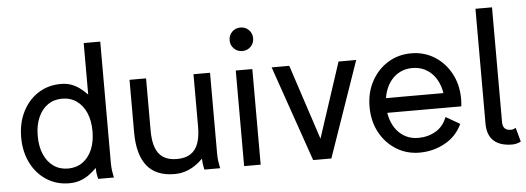

<svg xmlns="http://www.w3.org/2000/svg" viewBox="-49 -869 2781 1016"><g transform="rotate(-5 1341.5 -361.0)"><path d="M427.7 -253.9Q427.7 -197.8 409.7 -156Q391.6 -114.3 358.9 -91.3Q326.2 -68.4 282.2 -68.4Q238.3 -68.4 205.6 -91.3Q172.9 -114.3 154.8 -156Q136.7 -197.8 136.7 -253.9Q136.7 -310.1 154.8 -351.8Q172.9 -393.6 205.6 -416.5Q238.3 -439.5 282.2 -439.5Q326.2 -439.5 358.9 -416.5Q391.6 -393.6 409.7 -351.8Q427.7 -310.1 427.7 -253.9ZM509.8 -82V-722.7H421.9V-449.2Q401.4 -470.2 380.9 -485.4Q360.4 -500.5 336.7 -509Q313 -517.6 282.2 -517.6Q213.9 -517.6 161.1 -483.4Q108.4 -449.2 78.6 -389.6Q48.8 -330.1 48.8 -253.9Q48.8 -177.7 78.6 -118.2Q108.4 -58.6 161.1 -24.4Q213.9 9.8 282.2 9.8Q313 9.8 338.1 1.2Q363.3 -7.3 385.3 -22.7Q407.2 -38.1 427.7 -58.6Q427.7 -36.6 431.6 -18.3Q435.5 0 435.5 0H519.5Q519.5 0 517.1 -10Q514.6 -20 512.2 -38.6Q509.8 -57.1 509.8 -82Z M734.4 -507.8H646.5V-228.5Q646.5 -111.3 694.3 -50.8Q742.2 9.8 840.8 9.8Q871.6 9.8 898.2 1.2Q924.8 -7.3 948.2 -22.7Q971.7 -38.1 992.2 -58.6Q992.2 -43.9 994.1 -30.5Q996.1 -17.1 998 -8.5Q1000 0 1000 0H1084Q1084 0 1081.5 -10Q1079.1 -20 1076.7 -38.6Q1074.2 -57.1 1074.2 -82V-507.8H986.3V-228.5Q986.3 -175.3 973.1 -139.6Q960 -104 932.1 -86.2Q904.3 -68.4 860.4 -68.4Q816.4 -68.4 788.6 -86.2Q760.7 -104 747.6 -139.6Q734.4 -175.3 734.4 -228.5Z M1210.9 0H1298.8V-507.8H1210.9ZM1192.4 -669.9Q1192.4 -643.6 1210.4 -625.5Q1228.5 -607.4 1254.9 -607.4Q1281.2 -607.4 1299.3 -625.5Q1317.4 -643.6 1317.4 -669.9Q1317.4 -696.3 1299.3 -714.4Q1281.2 -732.4 1254.9 -732.4Q1228.5 -732.4 1210.4 -714.4Q1192.4 -696.3 1192.4 -669.9Z M1626 -109.4 1495.1 -507.8H1401.4L1577.6 0H1674.3L1850.6 -507.8H1756.8Z M1935.5 -293V-214.8H2294.9L2329.1 -293ZM2294.9 -166Q2276.9 -117.2 2235.6 -92.8Q2194.3 -68.4 2142.6 -68.4Q2107.4 -68.4 2078.9 -82Q2050.3 -95.7 2029.8 -120.8Q2009.3 -146 1998.3 -179.9Q1987.3 -213.9 1987.3 -253.9Q1987.3 -294.4 1998.3 -328.1Q2009.3 -361.8 2029.8 -387Q2050.3 -412.1 2078.9 -425.8Q2107.4 -439.5 2142.6 -439.5Q2177.7 -439.5 2206.3 -425.8Q2234.9 -412.1 2255.4 -387Q2275.9 -361.8 2286.9 -328.1Q2297.9 -294.4 2297.9 -253.9Q2297.9 -243.7 2297.1 -234.1Q2296.4 -224.6 2294.9 -214.8H2383.3Q2384.3 -224.6 2385 -234.4Q2385.7 -244.1 2385.7 -253.9Q2385.7 -330.1 2353.5 -389.6Q2321.3 -449.2 2266.4 -483.4Q2211.4 -517.6 2142.6 -517.6Q2074.2 -517.6 2019 -483.4Q1963.9 -449.2 1931.6 -389.6Q1899.4 -330.1 1899.4 -253.9Q1899.4 -177.7 1931.6 -118.2Q1963.9 -58.6 2019 -24.4Q2074.2 9.8 2142.6 9.8Q2215.3 9.8 2277.3 -24.2Q2339.4 -58.1 2369.6 -123Z M2660.2 -76.2Q2655.8 -73.7 2648.2 -71Q2640.6 -68.4 2634.8 -68.4Q2624 -68.4 2615.7 -71Q2607.4 -73.7 2601.8 -79.3Q2596.2 -85 2593.5 -93.3Q2590.8 -101.6 2590.8 -112.3V-214.8V-282.2V-722.7H2502.9V-282.2V-214.8V-112.3Q2502.9 -81.1 2511.7 -58.1Q2520.5 -35.2 2537.6 -20Q2554.7 -4.9 2579.1 2.4Q2603.5 9.8 2634.8 9.8Q2646.5 9.8 2659.7 6.3Q2672.9 2.9 2680.7 -2Z"/></g></svg>

Font: Giphurs
Style: Regular
Weight: 400
Version: Version 2.010